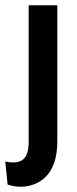

<svg xmlns="http://www.w3.org/2000/svg" viewBox="-42 -548 294 730"><path d="M37 162Q25 162 13 160Q1 158 -13 154L-22 66Q24 76 45.5 58.5Q67 41 67 -9V-528H176V-12Q176 36 164.5 69.5Q153 103 133 123Q113 143 88 152.5Q63 162 37 162Z"/></svg>

Font: Bricolage Grotesque Condensed Medium
Style: Regular
Weight: 500
Width: 3
Designer: Mathieu Triay
Foundry: Atelier Triay
Version: Version 1.000;gftools[0.9.30]